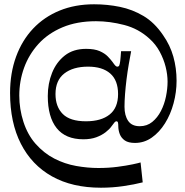

<svg xmlns="http://www.w3.org/2000/svg" viewBox="-20 -694 864 896"><path d="M451 182Q317 182 222.5 129Q128 76 77.5 -23Q27 -122 27 -260Q27 -353 55 -429.5Q83 -506 134.5 -560.5Q186 -615 258 -644.5Q330 -674 419 -674Q481 -674 539.5 -662Q598 -650 649.5 -619.5Q701 -589 741 -530Q774 -483 789 -429.5Q804 -376 804 -317Q804 -264 790 -212Q776 -160 750 -118.5Q724 -77 688.5 -52Q653 -27 610 -27Q579 -27 562.5 -38.5Q546 -50 539 -68Q532 -86 532 -106Q532 -116 530.5 -122Q529 -128 523 -128Q519 -128 514.5 -123Q510 -118 500 -104Q491 -91 473 -77Q455 -63 429.5 -53.5Q404 -44 369 -44Q286 -44 244.5 -96Q203 -148 203 -246Q203 -304 223 -354Q243 -404 282.5 -435Q322 -466 382 -466Q421 -466 445 -455.5Q469 -445 483 -430.5Q497 -416 505 -405Q514 -392 518.5 -387.5Q523 -383 527 -383Q534 -383 536.5 -388.5Q539 -394 541 -409Q542 -417 543 -429.5Q544 -442 545 -455H592Q587 -429 581 -394.5Q575 -360 570.5 -324Q566 -288 563.5 -254.5Q561 -221 561 -196Q561 -155 578 -130Q595 -105 632 -105Q666 -105 690.5 -125Q715 -145 731 -176Q747 -207 754.5 -243.5Q762 -280 762 -313Q762 -346 753 -382Q744 -418 725.5 -452.5Q707 -487 678 -513Q627 -560 559.5 -577.5Q492 -595 428 -595Q339 -595 271.5 -566.5Q204 -538 159.5 -489Q115 -440 92.5 -378Q70 -316 70 -248Q70 -185 89.5 -125Q109 -65 146 -23Q185 21 233.5 46Q282 71 335.5 80.5Q389 90 439 90Q487 90 528.5 84.5Q570 79 598.5 73Q627 67 636 64L646 157Q607 167 556 174.5Q505 182 451 182ZM239 -255Q239 -196 273 -162Q307 -128 381 -128Q452 -128 491.5 -159.5Q531 -191 531 -255Q531 -319 494.5 -351Q458 -383 391 -383Q321 -383 280 -351Q239 -319 239 -255Z"/></svg>

Font: Ojuju SemiBold
Style: Regular
Weight: 600
Designer: Chisaokwu Joboson, Mirko Velimirovic
Foundry: Udi Foundry
Version: Version 1.000